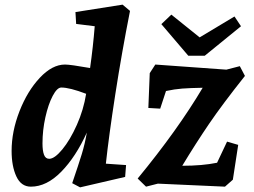

<svg xmlns="http://www.w3.org/2000/svg" viewBox="-20 -790 1094 827"><path d="M30 -140Q30 -224 64 -311Q98 -398 151.5 -455Q205 -512 260 -512Q283 -512 368 -497Q381 -589 388 -677L308 -687L305 -738L508 -770L540 -743Q504 -561 476.5 -383Q449 -205 436 -85L523 -79L519 -28L325 17L291 -1Q318 -80 332 -125.5Q346 -171 354 -219Q307 -115 244 -50.5Q181 14 113 14Q71 14 50.5 -30Q30 -74 30 -140ZM192 -106Q215 -106 248.5 -146.5Q282 -187 311 -252Q340 -317 351 -386Q280 -413 244 -413Q226 -413 207 -377Q188 -341 175.5 -285Q163 -229 163 -172Q163 -141 169.5 -123.5Q176 -106 192 -106ZM853 -412Q798 -411 765 -408.5Q732 -406 695 -398L670 -322L619 -325L625 -475L649 -512L955 -490L1013 -505L1035 -463Q938 -341 880.5 -256.5Q823 -172 765 -76Q852 -76 915 -89L958 -180L1006 -166L983 -16L949 14L660 1L609 14L573 -21Q745 -230 853 -412ZM1018 -677 862 -550H791L675 -686L718 -727L840 -629L990 -719Z"/></svg>

Font: Andada Pro ExtraBold
Style: Italic
Weight: 800
Italic angle: -6.99998°
Designer: Carolina Giovagnoli
Foundry: Huerta Tipografica
Version: Version 3.005; ttfautohint (v1.8.4)